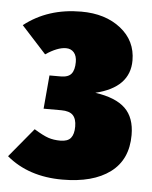

<svg xmlns="http://www.w3.org/2000/svg" viewBox="-54 -593 517 651"><g transform="rotate(5 204.5 -267.5)"><path d="M384 -404Q384 -312 268 -284Q338 -274 370.5 -242.5Q403 -211 403 -152Q403 -68 344.5 -24.5Q286 19 182 19Q67 19 -8 -44L74 -143Q105 -124 123 -118Q141 -112 164 -112Q189 -112 199.5 -125Q210 -138 210 -164Q210 -190 198 -202.5Q186 -215 158 -215H98L108 -329H146Q172 -329 182.5 -342Q193 -355 193 -382Q193 -403 183 -414.5Q173 -426 156 -426Q127 -426 87 -399L3 -491Q83 -554 197 -554Q279 -554 331.5 -512.5Q384 -471 384 -404Z"/></g></svg>

Font: Fira Sans Extra Condensed Black
Style: Regular
Weight: 900
Width: 1
Designer: Carrois Corporate & Edenspiekermann AG
Foundry: Carrois Corporate GbR & Edenspiekermann AG
Version: Version 4.203